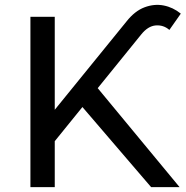

<svg xmlns="http://www.w3.org/2000/svg" viewBox="-20 -769 763 789"><path d="M193 -174 188 -297 500 -681Q534 -724 574 -739Q614 -754 652.5 -746.5Q691 -739 723 -713L676 -646Q652 -667 620 -664.5Q588 -662 560 -627ZM105 0V-700H205V0ZM601 0 312 -337 378 -411 718 0Z"/></svg>

Font: Montserrat Thin Medium
Style: Regular
Weight: 500
Version: Version 9.000